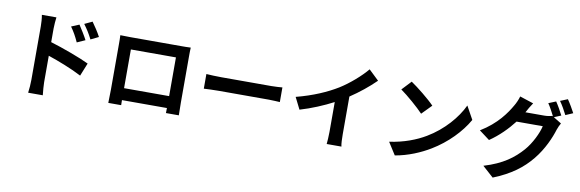

<svg xmlns="http://www.w3.org/2000/svg" viewBox="-60 -1401 6121 2027"><g transform="rotate(10 3000.0 -387.5)"><path d="M682 -744 598 -709C635 -657 657 -617 686 -554L773 -593C750 -638 710 -702 682 -744ZM813 -799 730 -760C767 -710 791 -673 823 -610L907 -651C884 -696 842 -759 813 -799ZM283 -81C283 -42 279 19 273 58H430C425 17 420 -53 420 -81V-364C528 -328 678 -270 782 -215L838 -354C746 -399 553 -470 420 -510V-656C420 -698 425 -742 429 -777H273C280 -741 283 -692 283 -656C283 -572 283 -158 283 -81Z M1126 -709C1128 -681 1128 -640 1128 -612C1128 -554 1128 -183 1128 -123C1128 -75 1125 12 1125 17H1263L1262 -37H1744L1743 17H1881C1881 13 1879 -83 1879 -122C1879 -182 1879 -551 1879 -612C1879 -642 1879 -679 1881 -709C1845 -707 1807 -707 1782 -707C1710 -707 1304 -707 1232 -707C1205 -707 1167 -708 1126 -709ZM1262 -165V-580H1745V-165Z M2092 -463V-306C2129 -308 2196 -311 2253 -311C2370 -311 2700 -311 2790 -311C2832 -311 2883 -307 2907 -306V-463C2881 -461 2837 -457 2790 -457C2700 -457 2371 -457 2253 -457C2201 -457 2128 -460 2092 -463Z M3062 -389 3125 -263C3248 -299 3375 -353 3478 -407V-87C3478 -43 3474 20 3471 44H3629C3622 19 3620 -43 3620 -87V-491C3717 -555 3813 -633 3889 -708L3781 -811C3716 -732 3602 -632 3499 -568C3388 -500 3241 -435 3062 -389Z M4241 -760 4147 -660C4220 -609 4345 -500 4397 -444L4499 -548C4441 -609 4311 -713 4241 -760ZM4116 -94 4200 38C4341 14 4470 -42 4571 -103C4732 -200 4865 -338 4941 -473L4863 -614C4800 -479 4670 -326 4499 -225C4402 -167 4272 -116 4116 -94Z M5897 -864 5818 -832C5846 -794 5878 -736 5899 -694L5978 -728C5960 -763 5923 -827 5897 -864ZM5543 -757 5396 -805C5387 -771 5366 -725 5351 -701C5302 -615 5214 -485 5039 -379L5151 -295C5250 -362 5337 -450 5404 -537H5685C5669 -463 5611 -342 5543 -265C5455 -165 5344 -78 5140 -17L5258 89C5446 14 5566 -77 5661 -194C5752 -305 5809 -438 5836 -527C5844 -552 5858 -580 5869 -599L5784 -651L5858 -682C5840 -719 5804 -783 5779 -819L5700 -787C5725 -751 5753 -698 5773 -658L5766 -662C5744 -655 5710 -650 5679 -650H5479L5482 -655C5493 -677 5519 -722 5543 -757Z"/></g></svg>

Font: Source Han Sans KR
Style: Bold
Weight: 700
Designer: Ryoko NISHIZUKA 西塚涼子 (kana, bopomofo & ideographs); Paul D. Hunt (Latin, Greek & Cyrillic); Sandoll Communications 산돌커뮤니
Foundry: Adobe
Version: Version 2.004;hotconv 1.0.118;makeotfexe 2.5.65603